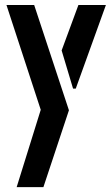

<svg xmlns="http://www.w3.org/2000/svg" viewBox="-20 -561 448 771"><path d="M5.9 -541H117.2L256.8 -118.2L154.3 190.4H46.9L143.6 -120.1ZM227.5 -358.4 294.9 -541H405.3L284.2 -205.1H273.4Z"/></svg>

Font: Post No Bills Jaffna
Style: Bold
Weight: 700
Designer: Kosala Senevirathne, Siva Puranthara, Lasantha Premarathna, Tharique Azeez
Foundry: Mooniak
Version: Version 1.220 ; ttfautohint (v1.6)